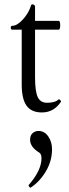

<svg xmlns="http://www.w3.org/2000/svg" viewBox="-20 -512 322 893"><path d="M175 11Q126 11 103.5 -20.5Q81 -52 81 -119V-374H37Q30 -374 30 -383Q30 -392 37 -392Q60 -392 87 -422Q114 -452 124 -486Q126 -494 135 -491Q143 -488 143 -481V-415H253Q260 -415 260 -394.5Q260 -374 253 -374H143V-153Q143 -87 155.5 -60.5Q168 -34 199 -34Q237 -34 253 -50Q254 -51 257 -49Q260 -47 262.5 -44Q265 -41 263 -38Q230 11 175 11ZM122 361Q121 362 118 359Q115 356 113.5 353Q112 350 114 348Q173 280 173 224Q173 205 163 198Q120 172 120 138Q120 117 132 107Q144 97 159 97Q187 97 204.5 122.5Q222 148 222 182Q222 237 193 285.5Q164 334 122 361Z"/></svg>

Font: Junicode Cond Light
Style: Regular
Weight: 300
Width: 3
Designer: Peter S. Baker
Version: Version 2.201